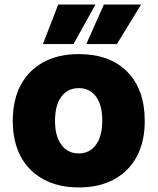

<svg xmlns="http://www.w3.org/2000/svg" viewBox="-20 -809 690 841"><path d="M325 12Q236 12 170.5 -23.5Q105 -59 70.5 -124Q36 -189 36 -279Q36 -371 70.5 -436Q105 -501 170 -536.5Q235 -572 325 -572Q461 -572 537.5 -494.5Q614 -417 614 -279Q614 -189 579.5 -124Q545 -59 480 -23.5Q415 12 325 12ZM325 -137Q373 -137 400.5 -175Q428 -213 428 -280Q428 -349 400.5 -386Q373 -423 325 -423Q277 -423 249 -386Q221 -349 221 -279Q221 -212 249 -174.5Q277 -137 325 -137ZM168 -616 235 -789H398L302 -616ZM358 -616 435 -789H598L492 -616Z"/></svg>

Font: Azeret Mono Thin ExtraBold
Style: Regular
Weight: 800
Version: Version 1.002